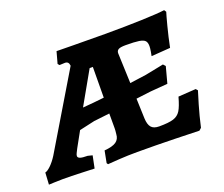

<svg xmlns="http://www.w3.org/2000/svg" viewBox="-104 -646 921 789"><g transform="rotate(-20 357.0 -252.0)"><path d="M655 -4 645 5Q620 4 537 2Q454 0 375 0Q334 0 295 2.5Q256 5 245 6L241 0L251 -52Q287 -55 302.5 -66Q318 -77 319 -98Q321 -114 321 -123V-188L252 -180L185 -165L148 -98Q143 -88 139.5 -81Q136 -74 136 -69Q136 -62 145.5 -58.5Q155 -55 178 -55L198 -50L187 4Q186 4 135.5 2Q85 0 48 0Q27 0 10.5 1Q-6 2 -12 2L-9 -50Q1 -52 16 -66.5Q31 -81 45 -103L239 -427Q238 -437 233.5 -441.5Q229 -446 221 -446L197 -445L191 -452L205 -503Q223 -503 281 -502Q339 -501 416 -501Q505 -501 577 -503.5Q649 -506 678 -510L684 -501Q680 -489 668.5 -445Q657 -401 648 -356L565 -350Q566 -354 568.5 -368.5Q571 -383 571 -392Q571 -408 564 -415.5Q557 -423 538 -426Q519 -429 480 -429Q457 -429 448.5 -424Q440 -419 440 -408L445 -276L517 -286L597 -302L606 -292L587 -221L512 -215L447 -207L450 -120Q451 -93 461.5 -80.5Q472 -68 496 -68Q538 -68 558.5 -74.5Q579 -81 590 -98.5Q601 -116 612 -156L689 -161L696 -153Q692 -141 679 -97Q666 -53 655 -4ZM323 -391H309L228 -248L275 -252L322 -257Z"/></g></svg>

Font: Alegreya SC
Style: Bold Italic
Weight: 700
Italic angle: -7°
Designer: Juan Pablo del Peral
Foundry: Huerta Tipografica
Version: Version 2.007; ttfautohint (v1.6)